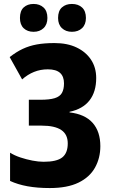

<svg xmlns="http://www.w3.org/2000/svg" viewBox="-20 -942 577 972"><path d="M467 -547Q467 -477 433 -433.5Q399 -390 332 -376V-373Q410 -364 449 -320Q488 -276 488 -202Q488 -142 461 -93.5Q434 -45 377.5 -17.5Q321 10 232 10Q169 10 119.5 1Q70 -8 31 -26V-169Q53 -155 83 -145Q113 -135 144 -129Q175 -123 201 -123Q267 -123 295 -145Q323 -167 323 -216Q323 -262 290 -284Q257 -306 191 -306H126V-437H185Q231 -437 257 -445Q283 -453 293.5 -471.5Q304 -490 304 -520Q304 -555 284 -573Q264 -591 222 -591Q185 -591 152.5 -578Q120 -565 92 -540L29 -653Q62 -679 95 -694.5Q128 -710 166.5 -717Q205 -724 256 -724Q321 -724 368 -701.5Q415 -679 441 -639.5Q467 -600 467 -547ZM81 -851Q81 -887 100 -904.5Q119 -922 150 -922Q181 -922 200.5 -904Q220 -886 220 -851Q220 -818 200.5 -799.5Q181 -781 150 -781Q119 -781 100 -799Q81 -817 81 -851ZM274 -851Q274 -887 293.5 -904.5Q313 -922 344 -922Q376 -922 395.5 -904Q415 -886 415 -851Q415 -818 395.5 -799.5Q376 -781 344 -781Q313 -781 293.5 -799.5Q274 -818 274 -851Z"/></svg>

Font: Noto Sans Display Condensed ExtraBold
Style: Regular
Weight: 800
Width: 3
Designer: Monotype Design Team
Foundry: Monotype Imaging Inc.
Version: Version 2.003